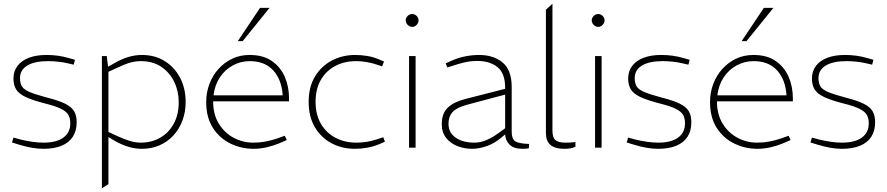

<svg xmlns="http://www.w3.org/2000/svg" viewBox="-20 -790 4746 1027"><path d="M213 6Q183 6 151 0.5Q119 -5 83 -16L44 -28L52 -54L93 -43Q122 -36 153.5 -31.5Q185 -27 213 -27Q282 -27 319 -54Q356 -81 356 -130Q356 -157 346 -175Q336 -193 307.5 -207.5Q279 -222 223 -236Q156 -253 118.5 -270.5Q81 -288 66.5 -311.5Q52 -335 52 -370Q52 -409 73.5 -437.5Q95 -466 134.5 -481Q174 -496 229 -496Q260 -496 289.5 -492Q319 -488 350 -479L381 -470L374 -444L344 -451Q319 -457 291.5 -460Q264 -463 237 -463Q165 -463 126 -439.5Q87 -416 87 -372Q87 -344 98 -327Q109 -310 140.5 -297Q172 -284 232 -268Q295 -252 329 -235Q363 -218 376.5 -195Q390 -172 390 -136Q390 -90 369.5 -58.5Q349 -27 309.5 -10.5Q270 6 213 6Z M525 217V-490H551L558 -433L595 -454Q630 -474 666 -485Q702 -496 739 -496Q809 -496 861.5 -463Q914 -430 943.5 -373.5Q973 -317 973 -245Q973 -191 956 -145.5Q939 -100 908 -66Q877 -32 834 -13Q791 6 739 6Q702 6 666 -5Q630 -16 595 -36L560 -57V195ZM733 -27Q791 -27 837 -53.5Q883 -80 909.5 -128.5Q936 -177 936 -243Q936 -302 912 -352Q888 -402 843 -432.5Q798 -463 733 -463Q705 -463 676.5 -455Q648 -447 610 -429L560 -406V-84L610 -61Q648 -44 676.5 -35.5Q705 -27 733 -27Z M1337 6Q1270 6 1212 -22.5Q1154 -51 1118.5 -106.5Q1083 -162 1083 -244Q1083 -295 1100 -340.5Q1117 -386 1148.5 -421Q1180 -456 1222 -476Q1264 -496 1315 -496Q1388 -496 1434.5 -463.5Q1481 -431 1503.5 -378.5Q1526 -326 1526 -264V-248H1120Q1120 -178 1150.5 -128.5Q1181 -79 1230 -53Q1279 -27 1335 -27Q1369 -27 1400.5 -33Q1432 -39 1465 -50L1503 -64L1514 -41L1475 -24Q1444 -11 1408 -2.5Q1372 6 1337 6ZM1122 -280H1492Q1487 -363 1442 -413Q1397 -463 1316 -463Q1268 -463 1226 -440.5Q1184 -418 1156.5 -377Q1129 -336 1122 -280ZM1252 -570 1371 -748H1422L1278 -570Z M1879 6Q1809 6 1753 -24Q1697 -54 1664 -110Q1631 -166 1631 -245Q1631 -325 1665 -381Q1699 -437 1755.5 -466.5Q1812 -496 1880 -496Q1912 -496 1945.5 -490.5Q1979 -485 2010 -471L2034 -461L2024 -435L1997 -444Q1970 -453 1941.5 -458Q1913 -463 1885 -463Q1822 -463 1773 -437Q1724 -411 1696 -362.5Q1668 -314 1668 -245Q1668 -177 1696.5 -128Q1725 -79 1774.5 -53Q1824 -27 1887 -27Q1914 -27 1942.5 -31.5Q1971 -36 1997 -45L2030 -56L2039 -32L2009 -19Q1978 -6 1944.5 0Q1911 6 1879 6Z M2168 0V-490H2203V0ZM2185 -646Q2176 -646 2168 -651Q2160 -656 2155 -664Q2150 -672 2150 -681Q2150 -690 2155 -698Q2160 -706 2168 -710.5Q2176 -715 2185 -715Q2194 -715 2201.5 -710.5Q2209 -706 2214 -698Q2219 -690 2219 -681Q2219 -672 2214 -664Q2209 -656 2201.5 -651Q2194 -646 2185 -646Z M2505 6Q2465 6 2428 -8Q2391 -22 2367 -51.5Q2343 -81 2343 -126Q2343 -185 2376.5 -215.5Q2410 -246 2471 -261L2682 -315V-321Q2682 -398 2641 -431Q2600 -464 2533 -464Q2496 -464 2461.5 -455.5Q2427 -447 2401 -438L2373 -429L2364 -451L2388 -462Q2424 -479 2463.5 -487.5Q2503 -496 2543 -496Q2620 -496 2668.5 -455.5Q2717 -415 2717 -325V-85Q2717 -49 2734.5 -35.5Q2752 -22 2810 -20L2809 3Q2807 4 2797.5 5Q2788 6 2776 6Q2729 6 2706.5 -15.5Q2684 -37 2682 -71L2659 -52Q2625 -23 2583.5 -8.5Q2542 6 2505 6ZM2518 -27Q2550 -27 2581.5 -40.5Q2613 -54 2645 -77L2682 -104V-284L2479 -230Q2421 -214 2400 -190Q2379 -166 2379 -128Q2379 -80 2417.5 -53.5Q2456 -27 2518 -27Z M3001 6Q2948 6 2924 -15Q2900 -36 2900 -80V-738L2935 -770V-91Q2935 -55 2950.5 -41Q2966 -27 3005 -27Q3016 -27 3029 -27.5Q3042 -28 3058 -30V-5Q3043 2 3028.5 4Q3014 6 3001 6Z M3163 0V-490H3198V0ZM3180 -646Q3171 -646 3163 -651Q3155 -656 3150 -664Q3145 -672 3145 -681Q3145 -690 3150 -698Q3155 -706 3163 -710.5Q3171 -715 3180 -715Q3189 -715 3196.5 -710.5Q3204 -706 3209 -698Q3214 -690 3214 -681Q3214 -672 3209 -664Q3204 -656 3196.5 -651Q3189 -646 3180 -646Z M3501 6Q3471 6 3439 0.5Q3407 -5 3371 -16L3332 -28L3340 -54L3381 -43Q3410 -36 3441.5 -31.5Q3473 -27 3501 -27Q3570 -27 3607 -54Q3644 -81 3644 -130Q3644 -157 3634 -175Q3624 -193 3595.5 -207.5Q3567 -222 3511 -236Q3444 -253 3406.5 -270.5Q3369 -288 3354.5 -311.5Q3340 -335 3340 -370Q3340 -409 3361.5 -437.5Q3383 -466 3422.5 -481Q3462 -496 3517 -496Q3548 -496 3577.5 -492Q3607 -488 3638 -479L3669 -470L3662 -444L3632 -451Q3607 -457 3579.5 -460Q3552 -463 3525 -463Q3453 -463 3414 -439.5Q3375 -416 3375 -372Q3375 -344 3386 -327Q3397 -310 3428.5 -297Q3460 -284 3520 -268Q3583 -252 3617 -235Q3651 -218 3664.5 -195Q3678 -172 3678 -136Q3678 -90 3657.5 -58.5Q3637 -27 3597.5 -10.5Q3558 6 3501 6Z M4032 6Q3965 6 3907 -22.5Q3849 -51 3813.5 -106.5Q3778 -162 3778 -244Q3778 -295 3795 -340.5Q3812 -386 3843.5 -421Q3875 -456 3917 -476Q3959 -496 4010 -496Q4083 -496 4129.5 -463.5Q4176 -431 4198.5 -378.5Q4221 -326 4221 -264V-248H3815Q3815 -178 3845.5 -128.5Q3876 -79 3925 -53Q3974 -27 4030 -27Q4064 -27 4095.5 -33Q4127 -39 4160 -50L4198 -64L4209 -41L4170 -24Q4139 -11 4103 -2.5Q4067 6 4032 6ZM3817 -280H4187Q4182 -363 4137 -413Q4092 -463 4011 -463Q3963 -463 3921 -440.5Q3879 -418 3851.5 -377Q3824 -336 3817 -280ZM3947 -570 4066 -748H4117L3973 -570Z M4484 6Q4454 6 4422 0.5Q4390 -5 4354 -16L4315 -28L4323 -54L4364 -43Q4393 -36 4424.5 -31.5Q4456 -27 4484 -27Q4553 -27 4590 -54Q4627 -81 4627 -130Q4627 -157 4617 -175Q4607 -193 4578.5 -207.5Q4550 -222 4494 -236Q4427 -253 4389.5 -270.5Q4352 -288 4337.5 -311.5Q4323 -335 4323 -370Q4323 -409 4344.5 -437.5Q4366 -466 4405.5 -481Q4445 -496 4500 -496Q4531 -496 4560.5 -492Q4590 -488 4621 -479L4652 -470L4645 -444L4615 -451Q4590 -457 4562.5 -460Q4535 -463 4508 -463Q4436 -463 4397 -439.5Q4358 -416 4358 -372Q4358 -344 4369 -327Q4380 -310 4411.5 -297Q4443 -284 4503 -268Q4566 -252 4600 -235Q4634 -218 4647.5 -195Q4661 -172 4661 -136Q4661 -90 4640.5 -58.5Q4620 -27 4580.5 -10.5Q4541 6 4484 6Z"/></svg>

Font: REM Thin
Style: Regular
Weight: 250
Designer: Octavio Pardo
Foundry: Ashler Design
Version: Version 1.005;gftools[0.9.28]